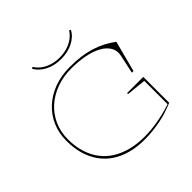

<svg xmlns="http://www.w3.org/2000/svg" viewBox="-221 -1125 1357 1357"><g transform="rotate(-45 457.5 -447.0)"><path d="M627 -296V-306H789V-47Q755 -33 719 -21Q683 -9 644.5 -1.5Q606 6 566 10.5Q526 15 486 15Q410 15 347.5 -1.5Q285 -18 236 -50.5Q187 -83 153.5 -130Q120 -177 102.5 -237Q85 -297 85 -370Q85 -448 113.5 -512.5Q142 -577 193.5 -624Q245 -671 315.5 -697Q386 -723 471 -723Q530 -723 579.5 -716.5Q629 -710 672.5 -696.5Q716 -683 755 -663Q794 -643 830 -616L769 -384H753L783 -524Q792 -568 771.5 -602.5Q751 -637 708 -660.5Q665 -684 604 -696Q543 -708 471 -708Q390 -708 322.5 -683Q255 -658 205 -613Q155 -568 127.5 -506Q100 -444 100 -370Q100 -300 118 -241.5Q136 -183 169.5 -138Q203 -93 251.5 -62.5Q300 -32 361.5 -16Q423 0 496 0Q558 0 627.5 -11.5Q697 -23 774 -48V-281ZM468 -805Q402 -805 350.5 -831Q299 -857 273 -903L286 -909Q303 -881 330.5 -861Q358 -841 393.5 -830.5Q429 -820 468 -820Q508 -820 543 -830.5Q578 -841 605.5 -861Q633 -881 651 -909L663 -903Q638 -857 586 -831Q534 -805 468 -805Z"/></g></svg>

Font: Kalnia SemiExpanded Thin
Style: Regular
Weight: 250
Width: 6
Designer: Frida Medrano
Foundry: Frida Medrano
Version: Version 1.105